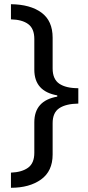

<svg xmlns="http://www.w3.org/2000/svg" viewBox="-20 -734 420 912"><path d="M32 86Q84 84 113.5 62.5Q143 41 143 -8V-153Q143 -256 252 -275V-281Q143 -300 143 -403V-549Q143 -598 114 -619.5Q85 -641 32 -642V-714Q124 -713 177 -674Q230 -635 230 -555V-409Q230 -358 261.5 -336.5Q293 -315 352 -315V-242Q293 -241 261.5 -220Q230 -199 230 -149V0Q230 79 175 118.5Q120 158 32 158Z"/></svg>

Font: Noto Sans Manichaean
Style: Regular
Weight: 400
Designer: Monotype Design Team
Foundry: Monotype Imaging Inc.
Version: Version 2.005; ttfautohint (v1.8.4.7-5d5b)